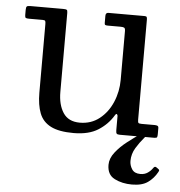

<svg xmlns="http://www.w3.org/2000/svg" viewBox="-52 -570 776 829"><g transform="rotate(5 336.0 -155.0)"><path d="M117.5 -151C117.5 -115.3 122.2 -85.6 131.5 -61.8C140.8 -37.9 157.2 -20 180.8 -8C204.2 4 237.2 10 279.5 10C323.2 10 358.6 1.4 385.8 -15.8C412.9 -32.9 434.5 -54.8 450.5 -81.5C454.2 -87.5 457.1 -89.5 459.2 -87.5C461.4 -85.5 462.5 -82.8 462.5 -79.5V-19C462.5 -11.3 463.5 -6.2 465.5 -3.8C467.5 -1.2 472.2 0 479.5 0H628.5C635.2 0 639.2 -1.2 640.5 -3.5C641.8 -5.8 642.5 -10.3 642.5 -17V-43C642.5 -48.3 640.8 -51.7 637.5 -53C634.2 -54.3 630.2 -55 625.5 -55H569.5C561.8 -55 557.1 -56 555.2 -58C553.4 -60 552.5 -64.7 552.5 -72V-505C552.5 -510.7 551.8 -514.6 550.5 -516.8C549.2 -518.9 545.8 -520 540.5 -520H384.5C376.5 -520 372.5 -515.3 372.5 -506V-474.5C372.5 -470.2 373.8 -467.5 376.2 -466.5C378.8 -465.5 382.2 -465 386.5 -465H441.5C448.8 -465 454.2 -464.2 457.5 -462.5C460.8 -460.8 462.5 -456 462.5 -448V-237C462.5 -202.7 456 -170.2 443 -139.8C430 -109.2 411.5 -84.5 387.5 -65.5C363.5 -46.5 335.2 -37 302.5 -37C269.5 -37 245.4 -48.6 230.2 -71.8C215.1 -94.9 207.5 -125 207.5 -162V-504.5C207.5 -511.8 206.2 -516.2 203.8 -517.8C201.2 -519.2 196.2 -520 188.5 -520H45.5C38.2 -520 33.3 -518.9 31 -516.8C28.7 -514.6 27.5 -509.7 27.5 -502V-479C27.5 -472.3 28.8 -468.3 31.5 -467C34.2 -465.7 38.8 -465 45.5 -465H104.5C110.5 -465 114.2 -463.8 115.5 -461.5C116.8 -459.2 117.5 -454.8 117.5 -448.5ZM550 209.5C579.3 209.5 602.3 203.5 619 191.5C635.7 179.5 649 164.3 659 146C661 142.3 662 139.7 662 138C662 136.3 660.3 134.3 657 132L650 127C644.7 122.7 639.8 123.8 635.5 130.5C630.2 138.5 623.1 145.6 614.2 151.8C605.4 157.9 594.8 161 582.5 161C565.2 161 552.9 155.4 545.8 144.2C538.6 133.1 535 121.2 535 108.5C535 88.2 540.4 69.2 551.2 51.5C562.1 33.8 573.2 18.5 584.5 5.5C588.5 0.8 591.6 -3.3 593.8 -7C595.9 -10.7 595.8 -13.8 593.5 -16.5C589.5 -21.5 581.5 -19.8 569.5 -11.5C551.8 0.5 533.1 14.2 513.2 29.5C493.4 44.8 476.6 61.3 462.8 79C448.9 96.7 442 114.8 442 133.5C442 162.2 452.9 182 474.8 193C496.6 204 521.7 209.5 550 209.5Z"/></g></svg>

Font: Besley*
Style: Regular
Weight: 400
Designer: Owen Earl
Foundry: indestructible type*
Version: Version 3.000; ttfautohint (v1.8.3)